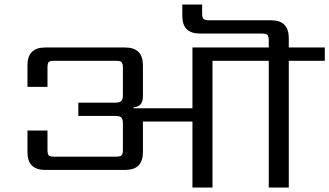

<svg xmlns="http://www.w3.org/2000/svg" viewBox="-20 -833 1463 853"><path d="M1423 -622V-563H1263V0H1174V-563H924V0H835V-293H615V-157Q615 -78 536 -78H181Q102 -78 102 -157V-253H191V-168Q191 -148 196.5 -142.5Q202 -137 222 -137H494Q514 -137 520 -143Q526 -149 526 -168V-284Q526 -304 519 -311Q512 -318 492 -318H328V-377H492Q512 -377 519 -384.5Q526 -392 526 -411V-532Q526 -551 520 -557Q514 -563 494 -563H222Q202 -563 196.5 -557.5Q191 -552 191 -532V-447H102V-543Q102 -622 181 -622H536Q615 -622 615 -543V-405Q615 -359 573 -356V-352H835V-622H1174V-652Q1174 -672 1168 -678Q1162 -684 1143 -684H868Q790 -684 790 -762V-813H878V-774Q878 -755 884 -749Q890 -743 910 -743H1184Q1263 -743 1263 -664V-622Z"/></svg>

Font: Sarpanch
Style: Regular
Weight: 400
Designer: Manushi Parikh (Devanagari and Latin), Jyotish Sonowal (Devanagari)
Foundry: Indian Type Foundry
Version: Version 2.004;PS 1.0;hotconv 1.0.78;makeotf.lib2.5.61930; tt